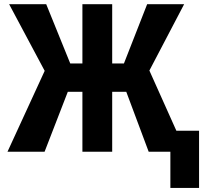

<svg xmlns="http://www.w3.org/2000/svg" viewBox="-20 -731 991 925"><path d="M588.4 -288.6H520.5V0H377V-288.6H306.6L194.8 0H16.1L195.3 -389.6L23.9 -710.9H202.6L318.4 -425.3H377V-710.9H520.5V-425.3H577.1L689 -710.9H867.2L699.7 -391.1L875 0H696.3ZM939 174.3H800.8V-101.1H939Z"/></svg>

Font: MAUL Condensed Bold
Style: Condensed Bold
Weight: 700
Designer: MAUL
Version: Version 1.0; 2020; ttfautohint (v1.8.3)